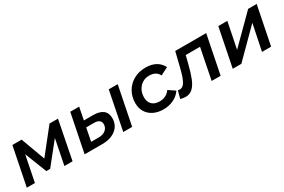

<svg xmlns="http://www.w3.org/2000/svg" viewBox="75 -1424 3427 2319"><g transform="rotate(-30 1788.0 -265.0)"><path d="M31 0 138 -534H267L390 -199L656 -534H774L669 0H555L625 -351L389 -56H335L216 -360L144 0Z M1160 -359Q1346 -359 1346 -210Q1346 -146 1313.5 -99Q1281 -52 1222.5 -26Q1164 0 1085 0H837L944 -532H1068L1034 -359ZM1376 0 1482 -534H1607L1500 0ZM1085 -91Q1146 -91 1183 -121Q1220 -151 1220 -200Q1220 -272 1123 -272H1016L981 -91Z M1938 7Q1858 7 1799 -22.5Q1740 -52 1708 -104.5Q1676 -157 1676 -228Q1676 -318 1717 -388.5Q1758 -459 1830 -499.5Q1902 -540 1996 -540Q2161 -540 2226 -415L2119 -360Q2082 -434 1986 -434Q1933 -434 1891.5 -408.5Q1850 -383 1826 -338Q1802 -293 1802 -234Q1802 -172 1839 -136Q1876 -100 1944 -100Q1988 -100 2026 -118Q2064 -136 2090 -174L2182 -112Q2144 -56 2079.5 -24.5Q2015 7 1938 7Z M2171 -1 2199 -106Q2213 -103 2223 -103Q2259 -103 2283 -132.5Q2307 -162 2325 -213Q2343 -264 2359 -330L2409 -534H2841L2734 0H2609L2694 -428H2494L2468 -322Q2441 -214 2412 -140.5Q2383 -67 2342.5 -28.5Q2302 10 2243 10Q2224 10 2207.5 7Q2191 4 2171 -1Z M2903 0 3010 -534H3136L3063 -172L3426 -534H3545L3438 0H3311L3386 -363L3023 0Z"/></g></svg>

Font: Montserrat SemiBold
Style: Italic
Weight: 600
Italic angle: -11.3°
Designer: Julieta Ulanovsky
Foundry: Julieta Ulanovsky
Version: Version 9.000; ttfautohint (v1.8.4.7-5d5b)